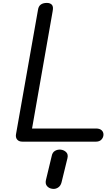

<svg xmlns="http://www.w3.org/2000/svg" viewBox="-20 -948 712 1285"><path d="M130 0Q106.5 0 95 -13.8Q83.5 -27.5 87 -49L234.5 -883.5Q238 -906.5 253.2 -917.5Q268.5 -928.5 293.5 -928.5Q315.5 -928.5 327 -916.2Q338.5 -904 332.5 -873.5L194.5 -88H622.5Q647 -88 659.8 -76.5Q672.5 -65 672.5 -47.5Q672.5 -29 659.5 -14.5Q646.5 0 622.5 0ZM329.5 315.5Q308.5 313 295 297.8Q281.5 282.5 287.5 256.5L326 96.5Q330.5 72 347.8 61.8Q365 51.5 386.5 53.5Q408.5 56 423 70.5Q437.5 85 431.5 110.5L392 272Q386 296.5 367.8 307.8Q349.5 319 329.5 315.5Z"/></svg>

Font: Edu AU VIC WA NT Pre Medium
Style: Regular
Weight: 500
Designer: Tina and Corey Anderson, Eben Sorkin, Mirko Velimirovic
Foundry: Google for Education
Version: Version 1.001